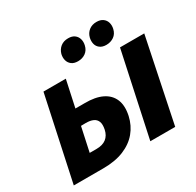

<svg xmlns="http://www.w3.org/2000/svg" viewBox="-185 -1100 1340 1310"><g transform="rotate(-30 485.5 -444.5)"><path d="M36 0 177 -658H353L241 -138H295Q343 -138 371.5 -160Q400 -182 409 -224Q417 -263 408 -285.5Q399 -308 376.5 -318Q354 -328 320 -328L260 -327L284 -449H380Q464 -450 517.5 -424Q571 -398 592 -347.5Q613 -297 597 -223Q582 -156 540.5 -106Q499 -56 431 -28Q363 0 269 0ZM639 0 780 -658H971L835 0ZM486 -719Q454 -719 435.5 -733.5Q417 -748 411 -770.5Q405 -793 411 -819Q420 -851 444 -870Q468 -889 504 -889Q535 -889 553.5 -875Q572 -861 578.5 -838.5Q585 -816 579 -790Q571 -755 545.5 -737Q520 -719 486 -719ZM709 -719Q678 -719 659 -733.5Q640 -748 634.5 -770.5Q629 -793 635 -819Q643 -851 667.5 -870Q692 -889 727 -889Q758 -889 777 -875Q796 -861 802.5 -838.5Q809 -816 803 -790Q795 -755 769 -737Q743 -719 709 -719Z"/></g></svg>

Font: Ysabeau Office Black
Style: Italic
Weight: 900
Italic angle: -12°
Designer: Christian Thalmann (Catharsis Fonts)
Version: Version 2.001;gftools[0.9.30]; featfreeze: tnum,lnum,ss02